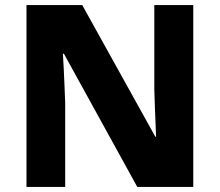

<svg xmlns="http://www.w3.org/2000/svg" viewBox="-20 -734 863 754"><path d="M739 0H519L231 -523H227Q229 -494 230.5 -460.5Q232 -427 233.5 -393.5Q235 -360 236 -330V0H84V-714H303L590 -197H593Q592 -225 590.5 -257.5Q589 -290 588 -322Q587 -354 586 -383V-714H739Z"/></svg>

Font: Noto Sans Hebrew ExtraBold
Style: Regular
Weight: 800
Designer: Monotype Design Team
Foundry: Monotype Imaging Inc.
Version: Version 2.003